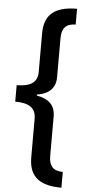

<svg xmlns="http://www.w3.org/2000/svg" viewBox="-66 -836 507 1116"><g transform="rotate(5 187.0 -278.0)"><path d="M337 244V152C279 151 256 123 256 65V-165C256 -228 220 -265 148 -277V-283C220 -294 256 -332 256 -394V-620C256 -679 279 -707 337 -708V-800C193 -800 147 -737 147 -639V-415C147 -352 105 -328 26 -327V-231C105 -231 147 -206 147 -142V82C147 181 192 244 337 244Z"/></g></svg>

Font: Noto Sans Tamil Condensed SemiBold
Style: Regular
Weight: 600
Width: 3
Designer: Jelle Bosma - Monotype Design Team
Foundry: Monotype Imaging Inc.
Version: Version 2.004